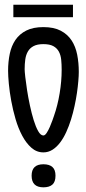

<svg xmlns="http://www.w3.org/2000/svg" viewBox="-20 -801 369 821"><path d="M165.5 0Q115.2 0 115.2 -49.8Q115.2 -98.6 165.5 -98.6Q190.9 -98.6 204.1 -86.9Q217.3 -75.2 217.3 -49.8Q217.3 -23.4 204.1 -11.7Q190.9 0 165.5 0ZM165.5 -685.1Q210.4 -685.1 239.7 -669.7Q269 -654.3 286.1 -628.2Q303.2 -602.1 310.1 -567.1Q316.9 -532.2 316.9 -493.2Q316.9 -477.5 314.9 -454.3Q313 -431.2 309.1 -404.1Q305.2 -377 298.8 -347.7Q292.5 -318.4 283.7 -290Q274.9 -261.7 263.2 -236.1Q251.5 -210.4 236.8 -191.2Q222.2 -171.9 204.3 -160.6Q186.5 -149.4 165.5 -149.4Q136.7 -149.4 114.3 -169.2Q91.8 -189 75 -220.7Q58.1 -252.4 46.6 -291.5Q35.2 -330.6 28.1 -369.4Q21 -408.2 17.8 -442.4Q14.6 -476.6 14.6 -498Q14.6 -536.6 21.7 -570.8Q28.8 -605 46.1 -630.4Q63.5 -655.8 92.5 -670.4Q121.6 -685.1 165.5 -685.1ZM243.7 -502.9Q243.7 -525.4 241.7 -545.4Q239.7 -565.4 231.7 -580.3Q223.6 -595.2 208 -603.8Q192.4 -612.3 165.5 -612.3Q139.6 -612.3 123.8 -604Q107.9 -595.7 99.4 -581.1Q90.8 -566.4 88.1 -546.9Q85.4 -527.3 85.4 -504.9Q85.4 -496.1 88.1 -471.7Q90.8 -447.3 95.7 -415.8Q100.6 -384.3 107.9 -350.1Q115.2 -315.9 124 -287.4Q132.8 -258.8 143.3 -240.2Q153.8 -221.7 165.5 -221.7Q172.4 -221.7 179.7 -232.9Q187 -244.1 193.1 -258.3Q199.2 -272.5 204.1 -286.1Q209 -299.8 210.4 -304.2Q226.6 -350.1 235.1 -402.1Q243.7 -454.1 243.7 -502.9ZM37.1 -780.8H292V-727.5H37.1Z"/></svg>

Font: XAYAX
Style: Regular
Weight: 400
Designer: Peter Wiegel
Foundry: Peter Wiegel
Version: Version 1.000 2009 initial release